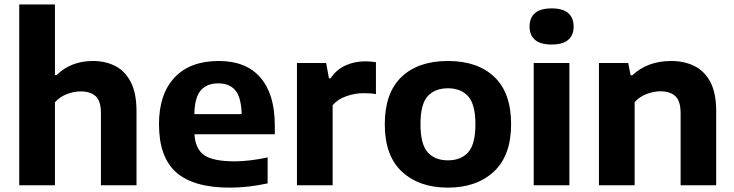

<svg xmlns="http://www.w3.org/2000/svg" viewBox="-20 -828 3282 858"><path d="M66 0V-808H225.5V-492.5H233Q297 -555.5 396 -555.5Q451 -555.5 495 -533Q539 -510.5 564.5 -461.2Q590 -412 590 -331.5V0H431V-322Q431 -377.5 407 -398.5Q383 -419.5 341.5 -419.5Q310 -419.5 278.8 -407.5Q247.5 -395.5 225.5 -371V0Z M1006.5 10.5Q845 10.5 767.8 -57.5Q690.5 -125.5 690.5 -273Q690.5 -407.5 760 -481.5Q829.5 -555.5 957.5 -555.5Q1080 -555.5 1144 -481Q1208 -406.5 1208 -268V-228H849Q853 -162 892.8 -134.5Q932.5 -107 1029.5 -107Q1063 -107 1100.8 -111.8Q1138.5 -116.5 1176 -124.5V-8.5Q1129.5 1.5 1087.8 6Q1046 10.5 1006.5 10.5ZM955 -455.5Q904.5 -455.5 877.2 -424Q850 -392.5 848.5 -318H1060Q1058 -392 1032 -423.8Q1006 -455.5 955 -455.5Z M1307 0V-546.5H1437.5L1450 -478H1457.5Q1482.5 -516.5 1523.2 -535.2Q1564 -554 1612 -554Q1625 -554 1637.2 -552.8Q1649.5 -551.5 1660 -550V-407.5Q1646.5 -410 1631.5 -410.8Q1616.5 -411.5 1602.5 -411.5Q1566.5 -411.5 1528 -398.2Q1489.5 -385 1466.5 -358V0Z M1981.5 10.5Q1853 10.5 1776.2 -60.8Q1699.5 -132 1699.5 -272.5Q1699.5 -413 1774.2 -484.2Q1849 -555.5 1981.5 -555.5Q2114.5 -555.5 2189.2 -484.2Q2264 -413 2264 -273Q2264 -133 2187 -61.2Q2110 10.5 1981.5 10.5ZM1981.5 -111.5Q2040 -111.5 2072.2 -147.5Q2104.5 -183.5 2104.5 -272Q2104.5 -362 2072 -397.8Q2039.5 -433.5 1981.5 -433.5Q1923.5 -433.5 1891.2 -398Q1859 -362.5 1859 -273.5Q1859 -183.5 1891.2 -147.5Q1923.5 -111.5 1981.5 -111.5Z M2365 0V-546.5H2524.5V0ZM2445 -629Q2395 -629 2370.8 -650Q2346.5 -671 2346.5 -709.5Q2346.5 -748.5 2370.8 -769.5Q2395 -790.5 2445 -790.5Q2495 -790.5 2519.2 -769.5Q2543.5 -748.5 2543.5 -709.5Q2543.5 -671 2519.2 -650Q2495 -629 2445 -629Z M2656.5 0V-546.5H2787.5L2798 -491.5H2805.5Q2874 -555.5 2979 -555.5Q3038 -555.5 3083.5 -532.8Q3129 -510 3154.8 -460.8Q3180.5 -411.5 3180.5 -331V0H3021.5V-322Q3021.5 -377 2997.8 -398.5Q2974 -420 2932 -420Q2901.5 -420 2869.8 -408Q2838 -396 2816 -371.5V0Z"/></svg>

Font: Encode Sans Semi Expanded
Style: Bold
Weight: 700
Width: 6
Designer: Multiple Designers
Foundry: Impallari Type
Version: Version 3.000; ttfautohint (v1.8.3) -l 8 -r 50 -G 200 -x 14 